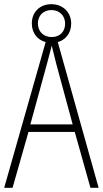

<svg xmlns="http://www.w3.org/2000/svg" viewBox="-20 -897 491 917"><path d="M412 0H451L256 -696C294 -707 320 -739 320 -784C320 -840 279 -877 225 -877C172 -877 132 -841 132 -785C132 -738 160 -706 198 -696L0 0H40L116 -267H337ZM227 -720C185 -720 161 -749 161 -785C161 -822 186 -849 226 -849C264 -849 291 -822 291 -784C291 -746 266 -720 227 -720ZM249 -591 327 -303H125L204 -591C212 -623 220 -649 227 -679C234 -649 242 -621 249 -591Z"/></svg>

Font: Noto Sans Arabic UI Cn XLt
Style: Regular
Weight: 200
Width: 3
Designer: Monotype Design Team, Nadine Chahine and Nizar Qandah
Foundry: Monotype Imaging Inc.
Version: Version 2.010